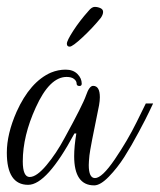

<svg xmlns="http://www.w3.org/2000/svg" viewBox="-61 -546 473 568"><path d="M237.6 -493.6Q213.6 -464 183.6 -436Q153.6 -408 145.2 -408Q136.8 -408 136.8 -416.8Q136.8 -425.6 155.6 -454.8Q174.4 -484 200.8 -513.6Q210.4 -525.6 219.2 -525.6Q228 -525.6 236 -522Q244 -518.4 244 -510.8Q244 -503.2 237.6 -493.6ZM22.4 0.8Q-40.8 0.8 -40.8 -94.4Q-40.8 -149.6 -12 -215.2Q28 -304 89.6 -331.2Q111.2 -340 133.2 -340Q155.2 -340 168 -327.2Q180.8 -314.4 180.8 -298.4Q180.8 -291.2 173.2 -291.6Q165.6 -292 165.6 -299.2Q165.6 -306.4 158 -312.4Q150.4 -318.4 136 -318.4Q85.6 -318.4 44.8 -228Q6.4 -144 6.4 -68.8Q6.4 -22.4 26.8 -22.4Q47.2 -22.4 76.4 -57.2Q105.6 -92 130.4 -138.4Q184 -236 193.6 -264Q203.2 -292 214.4 -292Q234.4 -292 234.4 -258.4Q234.4 -248 232 -234.4Q205.6 -106.4 203.6 -86.4Q201.6 -66.4 201.6 -57.6Q201.6 -19.2 220 -19.2Q240.8 -19.2 278.4 -74.4Q316 -129.6 343.2 -184.8L370.4 -240H392Q387.2 -230.4 379.6 -214Q372 -197.6 349.6 -155.6Q327.2 -113.6 306.8 -81.6Q286.4 -49.6 261.2 -23.6Q236 2.4 217.6 2.4Q158.4 2.4 158.4 -84Q158.4 -112.8 164.8 -151.2H159.2Q77.6 0.8 22.4 0.8Z"/></svg>

Font: Rouge Script
Style: Regular
Weight: 400
Designer: Sabrina Mariela Lopez
Foundry: Typesenses
Version: Version 1.003